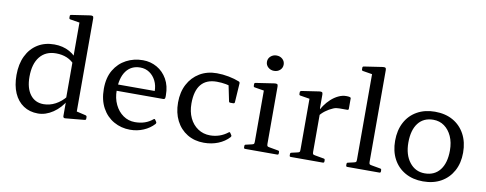

<svg xmlns="http://www.w3.org/2000/svg" viewBox="-64 -1061 3489 1379"><g transform="rotate(10 1681.0 -372.0)"><path d="M433 -162V-597H525V-162ZM449 -378Q422 -410 386.5 -425Q351 -440 307 -440Q231 -440 189 -388Q147 -336 147 -242Q147 -159 182.5 -112Q218 -65 280 -65Q325 -65 366.5 -87Q408 -109 440 -149L450 -126Q415 -64 361.5 -28Q308 8 252 8Q191 8 146 -22Q101 -52 77 -107Q53 -162 53 -238Q53 -318 81.5 -377Q110 -436 162 -468.5Q214 -501 283 -501Q346 -501 395 -474Q444 -447 474 -395ZM433 -568V-714L451 -684L365 -698Q356 -699 356 -709V-721Q356 -730 366 -731L499 -751Q513 -753 519 -749.5Q525 -746 525 -733V-568ZM525 -162V-28L506 -59L592 -39Q601 -36 601 -27V-15Q601 -6 591 -5L452 8Q445 9 440.5 5.5Q436 2 436 -6V-120L433 -129V-162Z M924 8Q859 8 805 -22.5Q751 -53 719.5 -110.5Q688 -168 688 -249Q688 -331 721 -386.5Q754 -442 809 -471Q864 -500 930 -500Q986 -500 1032.5 -473.5Q1079 -447 1107 -398Q1135 -349 1135 -281Q1135 -277 1135 -271Q1135 -265 1134 -260Q1131 -251 1122 -251H767V-297H1074L1051 -275Q1051 -280 1051 -284.5Q1051 -289 1051 -293Q1051 -337 1034 -371Q1017 -405 987.5 -425Q958 -445 920 -445Q854 -445 817.5 -395.5Q781 -346 781 -254Q781 -197 803 -151Q825 -105 863 -78.5Q901 -52 949 -52Q1027 -52 1078 -96Q1085 -102 1090 -94L1099 -81Q1104 -74 1098 -65Q1067 -31 1021.5 -11.5Q976 8 924 8Z M1462 8Q1393 8 1340.5 -24Q1288 -56 1259 -113Q1230 -170 1230 -245Q1230 -321 1260 -378Q1290 -435 1344 -467.5Q1398 -500 1469 -500Q1512 -500 1556 -491.5Q1600 -483 1634 -469Q1642 -465 1641 -455L1632 -317Q1631 -308 1621 -308H1600Q1590 -308 1589 -318L1563 -444L1606 -417Q1578 -428 1546 -434Q1514 -440 1479 -440Q1403 -440 1364.5 -393.5Q1326 -347 1326 -255Q1326 -195 1347.5 -149.5Q1369 -104 1408 -78Q1447 -52 1497 -52Q1532 -52 1564.5 -63Q1597 -74 1625 -96Q1632 -103 1638 -94L1647 -80Q1652 -74 1645 -65Q1613 -30 1565.5 -11Q1518 8 1462 8Z M1822 0V-317H1914V0ZM1762 0Q1753 0 1753 -10V-20Q1753 -30 1763 -31L1802 -40Q1816 -43 1819 -47Q1822 -51 1822 -65V-180H1914V-64Q1914 -51 1917.5 -47Q1921 -43 1935 -41L1997 -30Q2006 -29 2006 -19V-9Q2006 0 1996 0ZM1822 -317V-463L1840 -433L1754 -447Q1745 -448 1745 -458V-470Q1745 -479 1755 -480L1888 -500Q1902 -502 1908 -498.5Q1914 -495 1914 -482V-317ZM1869 -588Q1844 -588 1826 -604Q1808 -620 1808 -644Q1808 -668 1826 -684Q1844 -700 1869 -700Q1895 -700 1912.5 -684Q1930 -668 1930 -644Q1930 -620 1912.5 -604Q1895 -588 1869 -588Z M2155 0V-316H2247V0ZM2446 -413Q2446 -404 2436 -404H2380Q2368 -404 2357.5 -402.5Q2347 -401 2335 -396Q2306 -384 2280 -364.5Q2254 -345 2237 -321L2234 -350Q2242 -376 2260 -402Q2278 -428 2302.5 -450.5Q2327 -473 2355.5 -486.5Q2384 -500 2412 -500Q2446 -500 2446 -490ZM2095 0Q2086 0 2086 -10V-20Q2086 -30 2096 -31L2135 -40Q2149 -43 2152 -47Q2155 -51 2155 -65V-180H2247V-64Q2247 -51 2250.5 -47Q2254 -43 2268 -41L2330 -30Q2339 -29 2339 -19V-9Q2339 0 2329 0ZM2155 -316V-462L2173 -432L2087 -446Q2078 -447 2078 -457V-469Q2078 -477 2088 -480L2215 -499Q2229 -501 2235 -497.5Q2241 -494 2241 -481V-382L2247 -365V-316Z M2567 0V-569H2659V0ZM2507 0Q2498 0 2498 -10V-20Q2498 -30 2508 -31L2547 -40Q2561 -43 2564 -47Q2567 -51 2567 -65V-180H2659V-64Q2659 -51 2662.5 -47Q2666 -43 2680 -41L2742 -30Q2751 -29 2751 -19V-9Q2751 0 2741 0ZM2567 -568V-714L2585 -684L2499 -698Q2490 -699 2490 -709V-721Q2490 -730 2500 -731L2633 -751Q2647 -753 2653 -749.5Q2659 -746 2659 -733V-568Z M3060 8Q2986 8 2930 -23.5Q2874 -55 2843.5 -112Q2813 -169 2813 -245Q2813 -322 2843.5 -379.5Q2874 -437 2930 -468.5Q2986 -500 3060 -500Q3136 -500 3191.5 -468.5Q3247 -437 3278 -379.5Q3309 -322 3309 -245Q3309 -169 3278 -112Q3247 -55 3191.5 -23.5Q3136 8 3060 8ZM3062 -51Q3134 -51 3173.5 -102Q3213 -153 3213 -244Q3213 -303 3193 -347Q3173 -391 3138.5 -416Q3104 -441 3058 -441Q2987 -441 2948 -390.5Q2909 -340 2909 -249Q2909 -160 2951.5 -105.5Q2994 -51 3062 -51Z"/></g></svg>

Font: Hahmlet
Style: Regular
Weight: 400
Designer: Minjoo Ham & Mark Frömberg
Foundry: hypertype
Version: Version 1.002